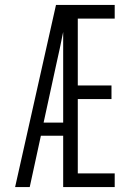

<svg xmlns="http://www.w3.org/2000/svg" viewBox="-20 -755 540 775"><path d="M41 0 206 -735H443V-680H294V-410H430V-355H294V-55H443V0H235V-207H145L100 0ZM156 -260H235V-626Q228 -592 221 -558Q214 -524 206 -490Z"/></svg>

Font: Iosevka Light
Style: Regular
Weight: 300
Monospace: yes
Designer: Belleve Invis
Foundry: Belleve Invis
Version: Version 32.5.0; ttfautohint (v1.8.4)